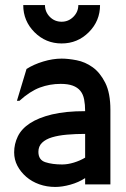

<svg xmlns="http://www.w3.org/2000/svg" viewBox="-20 -730 498 760"><path d="M72 -710H158Q158 -683 177 -663.5Q196 -644 224 -644Q251 -644 270.5 -663.5Q290 -683 290 -710H376Q376 -647 331.5 -602.5Q287 -558 224 -558Q161 -558 116.5 -602.5Q72 -647 72 -710ZM317 -106V-200Q279 -200 245 -197Q211 -194 186 -186.5Q161 -179 146.5 -165Q132 -151 132 -129Q132 -97 159.5 -88Q187 -79 226 -79Q248 -79 272.5 -86.5Q297 -94 317 -106ZM417 0H317V-25Q291 -8 258.5 1Q226 10 199 10Q165 10 135.5 -0.5Q106 -11 84 -30Q62 -49 49 -73.5Q36 -98 36 -127Q36 -160 50.5 -190Q65 -220 98.5 -242Q132 -264 185.5 -277Q239 -290 317 -290Q317 -316 313 -336.5Q309 -357 298 -370.5Q287 -384 268 -391Q249 -398 220 -398Q177 -398 138 -383.5Q99 -369 57 -331H47L85 -457Q113 -475 151 -486.5Q189 -498 224 -498Q250 -498 283.5 -491.5Q317 -485 346.5 -464Q376 -443 396.5 -402.5Q417 -362 417 -295Z"/></svg>

Font: Railway
Style: Regular
Weight: 400
Version: 1.000